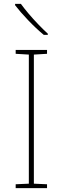

<svg xmlns="http://www.w3.org/2000/svg" viewBox="-20 -972 323 992"><path d="M223 0H61V-20L129 -23V-690L61 -694V-714H223V-694L155 -690V-23L223 -20ZM88 -952Q103 -931 127 -902.5Q151 -874 178 -846Q205 -818 227 -798V-792H206Q166 -825 125 -868Q84 -911 58 -945V-952Z"/></svg>

Font: Noto Sans Cherokee Thin
Style: Regular
Weight: 100
Designer: Monotype Design Team
Foundry: Monotype Imaging Inc.
Version: Version 2.001; ttfautohint (v1.8.4.7-5d5b)